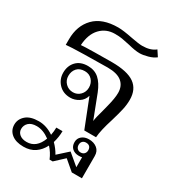

<svg xmlns="http://www.w3.org/2000/svg" viewBox="-192 -674 921 1018"><g transform="rotate(30 268.5 -165.0)"><path d="M476 -261Q476 -231 469 -200Q462 -169 448 -122Q423 -44 420 0H348L280 -173Q272 -144 247.5 -128.5Q223 -113 196 -113Q152 -113 125 -141.5Q98 -170 98 -210Q98 -252 123.5 -279Q149 -306 195 -306Q236 -306 263 -282Q290 -258 309 -210L364 -67Q366 -88 382 -144Q384 -152 390.5 -177.5Q397 -203 400.5 -224Q404 -245 404 -262Q404 -304 376 -327.5Q348 -351 289 -351Q241 -351 149.5 -349Q58 -347 36 -344V-378Q36 -461 85.5 -512Q135 -563 232 -563Q262 -563 322 -551Q369 -542 389 -542Q440 -542 469 -566L492 -531Q475 -517 446 -509Q417 -501 397 -501Q369 -501 327 -512Q296 -519 277.5 -522Q259 -525 234 -525Q180 -525 145 -488Q110 -451 106 -383Q124 -385 189 -386Q254 -387 293 -387Q389 -387 432.5 -356Q476 -325 476 -261ZM256 -209Q256 -236 239 -255Q222 -274 194 -274Q163 -274 146.5 -255.5Q130 -237 130 -209Q130 -182 148.5 -163.5Q167 -145 194 -145Q220 -145 238 -163.5Q256 -182 256 -209ZM464 90V226H402L341 174L285 226H266Q251 190 226 163Q209 197 180.5 216.5Q152 236 111 236Q64 236 37.5 214.5Q11 193 11 158Q11 125 37.5 101.5Q64 78 116 78Q163 78 207 108Q212 83 212 61H250Q250 96 239 134Q264 159 280 188L341 133L409 190V129Q402 131 389 131Q365 131 349.5 117.5Q334 104 334 79Q334 56 351 42Q368 28 394 28Q424 28 444 44Q464 60 464 90ZM419 81Q419 67 411.5 59Q404 51 389 51Q376 51 368 59Q360 67 360 81Q360 94 368 102.5Q376 111 389 111Q403 111 411 102.5Q419 94 419 81ZM199 136Q159 106 119 106Q87 106 70.5 121.5Q54 137 54 160Q54 180 70 193Q86 206 113 206Q173 206 199 136Z"/></g></svg>

Font: Taviraj Light
Style: Regular
Weight: 300
Designer: Katatrad Team
Foundry: CadsonDemak
Version: Version 1.001